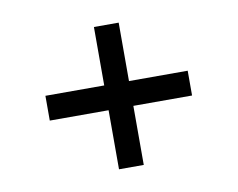

<svg xmlns="http://www.w3.org/2000/svg" viewBox="-57 -597 740 598"><g transform="rotate(-10 312.5 -298.0)"><path d="M274 -523V-338.2H88V-259.8H274V-73H352.3V-259.8H538V-338.2H352.3V-523Z"/></g></svg>

Font: Unageo Variable
Style: Regular
Weight: 300
Designer: Richard Sepsi
Foundry: Richard Sepsi
Version: Version 2.200